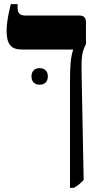

<svg xmlns="http://www.w3.org/2000/svg" viewBox="-20 -667 479 927"><path d="M318 240H336C353 231 366 221 384 202L374 -308C373 -392 374 -413 395 -454V-558C395 -582 385 -592 363 -592H103C77 -592 65 -603 65 -628V-647H32C17 -585 12 -552 12 -517C12 -455 33 -428 84 -428H333V-426C321 -390 318 -347 318 -273ZM132 -298C132 -271 149 -258 171 -258C194 -258 211 -271 211 -298C211 -325 194 -338 171 -338C149 -338 132 -325 132 -298Z"/></svg>

Font: Noto Serif Hebrew Condensed Extra
Style: Regular
Weight: 800
Width: 3
Designer: Monotype Design Team
Foundry: Monotype Imaging Inc.
Version: Version 1.901